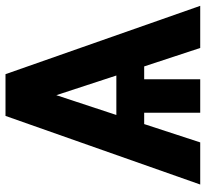

<svg xmlns="http://www.w3.org/2000/svg" viewBox="-45 -706 751 701"><g transform="rotate(-90 330.5 -355.5)"><path d="M438.5 -204.6H391.6V0H269.5V-204.6H228L161.1 0H7.3L257.8 -710.9H410.2L659.7 0H505.9ZM261.2 -306.2H405.3L333.5 -525.4Z"/></g></svg>

Font: Roboto
Style: Bold
Weight: 700
Designer: Google
Version: Version 2.134; 2016; ttfautohint (v1.6)